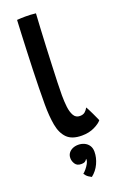

<svg xmlns="http://www.w3.org/2000/svg" viewBox="-182 -767 686 1075"><g transform="rotate(-20 161.0 -230.0)"><path d="M314.5 -29.5Q302.5 -13.5 270 2.5Q237.5 18.5 194.5 18.5Q135.5 18.5 106.2 -11.2Q77 -41 67.5 -94Q58 -147 58 -216Q58 -263 59 -316.2Q60 -369.5 61.8 -424.5Q63.5 -479.5 65.8 -532.2Q68 -585 70 -631.8Q72 -678.5 74 -714.5Q101.5 -716.5 124 -716.5Q139.5 -716.5 154.2 -715.8Q169 -715 186 -713Q183.5 -674.5 180.8 -624Q178 -573.5 175.5 -518.2Q173 -463 170.8 -409Q168.5 -355 167 -309Q165.5 -263 165.5 -232Q165.5 -196 169.2 -163.2Q173 -130.5 185 -109.5Q197 -88.5 221 -88.5Q240.5 -88.5 251.5 -97.8Q262.5 -107 270 -121.5Q273 -117 279.8 -103.8Q286.5 -90.5 294 -74.8Q301.5 -59 307.2 -46.2Q313 -33.5 314.5 -29.5ZM167 255Q162 253 149.5 244.8Q137 236.5 128 222Q136.5 215.5 146.8 203.2Q157 191 164.5 177.5Q172 164 172 154.5Q172 150.5 171 148.5Q167.5 155.5 160.2 161.2Q153 167 136 167Q111.5 167 100.5 150.2Q89.5 133.5 89.5 115Q89.5 97.5 98.5 85.2Q107.5 73 122.5 66.2Q137.5 59.5 156 59.5Q175.5 59.5 192.2 67.2Q209 75 219 90Q229 105 229 127Q229 162 212.8 197Q196.5 232 167 255Z"/></g></svg>

Font: Grandstander Thin Medium
Style: Regular
Weight: 500
Version: Version 1.200